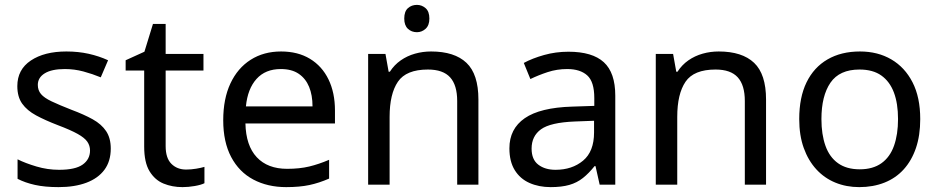

<svg xmlns="http://www.w3.org/2000/svg" viewBox="-20 -757 3846 787"><path d="M434 -148Q434 -96 408 -61Q382 -26 334 -8Q286 10 220 10Q164 10 123.5 1Q83 -8 52 -24V-104Q84 -88 129.5 -74.5Q175 -61 222 -61Q289 -61 319 -82.5Q349 -104 349 -140Q349 -160 338 -176Q327 -192 298.5 -208Q270 -224 217 -244Q165 -264 128 -284Q91 -304 71 -332Q51 -360 51 -404Q51 -472 106.5 -509Q162 -546 252 -546Q301 -546 343.5 -536.5Q386 -527 423 -510L393 -440Q359 -454 322 -464Q285 -474 246 -474Q192 -474 163.5 -456.5Q135 -439 135 -409Q135 -387 148 -371.5Q161 -356 191.5 -341.5Q222 -327 273 -307Q324 -288 360 -268Q396 -248 415 -219.5Q434 -191 434 -148Z M743 -62Q763 -62 784 -65.5Q805 -69 818 -73V-6Q804 1 778 5.5Q752 10 728 10Q686 10 650.5 -4.5Q615 -19 593 -55Q571 -91 571 -156V-468H495V-510L572 -545L607 -659H659V-536H814V-468H659V-158Q659 -109 682.5 -85.5Q706 -62 743 -62Z M1132 -546Q1201 -546 1250.5 -516Q1300 -486 1326.5 -431.5Q1353 -377 1353 -304V-251H986Q988 -160 1032.5 -112.5Q1077 -65 1157 -65Q1208 -65 1247.5 -74.5Q1287 -84 1329 -102V-25Q1288 -7 1248 1.5Q1208 10 1153 10Q1077 10 1018.5 -21Q960 -52 927.5 -113.5Q895 -175 895 -264Q895 -352 924.5 -415Q954 -478 1007.5 -512Q1061 -546 1132 -546ZM1131 -474Q1068 -474 1031.5 -433.5Q995 -393 988 -321H1261Q1261 -367 1247 -401Q1233 -435 1204.5 -454.5Q1176 -474 1131 -474Z M1689 -737Q1709 -737 1724.5 -723.5Q1740 -710 1740 -681Q1740 -653 1724.5 -639Q1709 -625 1689 -625Q1667 -625 1652 -639Q1637 -653 1637 -681Q1637 -710 1652 -723.5Q1667 -737 1689 -737ZM1747 -546Q1843 -546 1892 -499.5Q1941 -453 1941 -349V0H1854V-343Q1854 -408 1825 -440Q1796 -472 1734 -472Q1645 -472 1611 -422Q1577 -372 1577 -278V0H1489V-536H1560L1573 -463H1578Q1596 -491 1622.5 -509.5Q1649 -528 1681 -537Q1713 -546 1747 -546Z M2310 -545Q2408 -545 2455 -502Q2502 -459 2502 -365V0H2438L2421 -76H2417Q2394 -47 2369.5 -27.5Q2345 -8 2313.5 1Q2282 10 2237 10Q2189 10 2150.5 -7Q2112 -24 2090 -59.5Q2068 -95 2068 -149Q2068 -229 2131 -272.5Q2194 -316 2325 -320L2416 -323V-355Q2416 -422 2387 -448Q2358 -474 2305 -474Q2263 -474 2225 -461.5Q2187 -449 2154 -433L2127 -499Q2162 -518 2210 -531.5Q2258 -545 2310 -545ZM2336 -259Q2236 -255 2197.5 -227Q2159 -199 2159 -148Q2159 -103 2186.5 -82Q2214 -61 2257 -61Q2325 -61 2370 -98.5Q2415 -136 2415 -214V-262Z M2926 -546Q3022 -546 3071 -499.5Q3120 -453 3120 -349V0H3033V-343Q3033 -408 3004 -440Q2975 -472 2913 -472Q2824 -472 2790 -422Q2756 -372 2756 -278V0H2668V-536H2739L2752 -463H2757Q2775 -491 2801.5 -509.5Q2828 -528 2860 -537Q2892 -546 2926 -546Z M3752 -269Q3752 -202 3734.5 -150.5Q3717 -99 3684.5 -63Q3652 -27 3605.5 -8.5Q3559 10 3502 10Q3449 10 3404 -8.5Q3359 -27 3326 -63Q3293 -99 3274.5 -150.5Q3256 -202 3256 -269Q3256 -358 3286 -419.5Q3316 -481 3372 -513.5Q3428 -546 3505 -546Q3578 -546 3633.5 -513.5Q3689 -481 3720.5 -419.5Q3752 -358 3752 -269ZM3347 -269Q3347 -206 3363.5 -159.5Q3380 -113 3415 -88Q3450 -63 3504 -63Q3558 -63 3593 -88Q3628 -113 3644.5 -159.5Q3661 -206 3661 -269Q3661 -333 3644 -378Q3627 -423 3592.5 -447.5Q3558 -472 3503 -472Q3421 -472 3384 -418Q3347 -364 3347 -269Z"/></svg>

Font: ugurmukhi25
Style: Book
Weight: 400
Designer: Jelle Bosma - Monotype Design Team
Foundry: Monotype Imaging Inc.
Version: Version 2.003